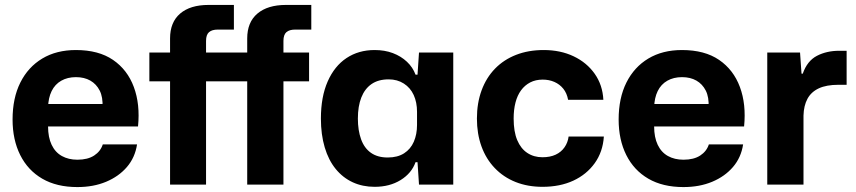

<svg xmlns="http://www.w3.org/2000/svg" viewBox="-20 -749 3475 779"><path d="M294 10Q210 10 151.5 -24Q93 -58 62 -120Q31 -182 31 -264Q31 -351 62.5 -414Q94 -477 151.5 -511.5Q209 -546 288 -546Q380 -546 438.5 -506Q497 -466 523 -396Q549 -326 540 -236H175Q175 -192 189.5 -161.5Q204 -131 231 -116Q258 -101 294 -101Q336 -101 362 -118Q388 -135 397 -163H536Q528 -110 495 -71.5Q462 -33 410.5 -11.5Q359 10 294 10ZM175 -313 162 -327H410L396 -313Q398 -355 384.5 -381.5Q371 -408 346.5 -422Q322 -436 288 -436Q254 -436 228.5 -421.5Q203 -407 189.5 -379.5Q176 -352 175 -313Z M670 0V-419H586V-536H670V-593Q670 -659 711 -694Q752 -729 826 -729H929V-629H864Q840 -629 828 -618.5Q816 -608 816 -583V-536H983V-593Q983 -659 1024.5 -694Q1066 -729 1140 -729H1243V-629H1178Q1154 -629 1142 -618.5Q1130 -608 1130 -583V-536H1234V-419H1130V0H983V-419H816V0Z M1500 9Q1451 9 1411 -9.5Q1371 -28 1342 -63.5Q1313 -99 1297.5 -151Q1282 -203 1282 -268Q1282 -356 1309.5 -418.5Q1337 -481 1386 -513.5Q1435 -546 1500 -546Q1541 -546 1574 -533.5Q1607 -521 1631 -498.5Q1655 -476 1666 -446H1674L1680 -536H1819V0H1680L1674 -91H1666Q1650 -46 1605.5 -18.5Q1561 9 1500 9ZM1553 -110Q1593 -110 1619.5 -127Q1646 -144 1659 -174Q1672 -204 1672 -242V-295Q1672 -334 1658.5 -363.5Q1645 -393 1618.5 -410Q1592 -427 1557 -427Q1515 -427 1487.5 -408Q1460 -389 1446 -353.5Q1432 -318 1432 -268Q1432 -220 1445 -184Q1458 -148 1485 -129Q1512 -110 1553 -110Z M2181 9Q2121 9 2072 -10.5Q2023 -30 1987.5 -67Q1952 -104 1933.5 -155Q1915 -206 1915 -268Q1915 -331 1934 -382.5Q1953 -434 1988.5 -470.5Q2024 -507 2074 -526.5Q2124 -546 2186 -546Q2254 -546 2307.5 -520.5Q2361 -495 2393 -449.5Q2425 -404 2428 -344H2285Q2280 -371 2265.5 -389Q2251 -407 2229.5 -416.5Q2208 -426 2182 -426Q2153 -426 2131 -414.5Q2109 -403 2094 -382.5Q2079 -362 2071.5 -333Q2064 -304 2064 -268Q2064 -215 2078.5 -180.5Q2093 -146 2119.5 -128.5Q2146 -111 2181 -111Q2212 -111 2234.5 -121.5Q2257 -132 2270.5 -151.5Q2284 -171 2287 -195H2430Q2426 -133 2393 -87Q2360 -41 2306 -16Q2252 9 2181 9Z M2753 10Q2669 10 2610.5 -24Q2552 -58 2521 -120Q2490 -182 2490 -264Q2490 -351 2521.5 -414Q2553 -477 2610.5 -511.5Q2668 -546 2747 -546Q2839 -546 2897.5 -506Q2956 -466 2982 -396Q3008 -326 2999 -236H2634Q2634 -192 2648.5 -161.5Q2663 -131 2690 -116Q2717 -101 2753 -101Q2795 -101 2821 -118Q2847 -135 2856 -163H2995Q2987 -110 2954 -71.5Q2921 -33 2869.5 -11.5Q2818 10 2753 10ZM2634 -313 2621 -327H2869L2855 -313Q2857 -355 2843.5 -381.5Q2830 -408 2805.5 -422Q2781 -436 2747 -436Q2713 -436 2687.5 -421.5Q2662 -407 2648.5 -379.5Q2635 -352 2634 -313Z M3093 0V-536H3226L3232 -450H3237Q3255 -502 3294.5 -522.5Q3334 -543 3385 -543Q3394 -543 3401 -543Q3408 -543 3415 -543V-405Q3410 -405 3401 -405Q3392 -405 3382 -405Q3333 -405 3302 -390.5Q3271 -376 3256 -348Q3241 -320 3240 -280V0Z"/></svg>

Font: Mona Sans ExtraLight
Style: Bold
Weight: 700
Version: Version 2.000